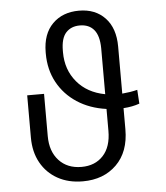

<svg xmlns="http://www.w3.org/2000/svg" viewBox="-53 -784 727 842"><g transform="rotate(-5 310.5 -363.5)"><path d="M550.3 -369.1 554.2 -308.1Q522.9 -296.9 483.4 -294.4V-201.2Q483.4 -102.1 426.5 -46.1Q369.6 9.8 278.3 9.8Q214.8 9.8 167.5 -16.6Q120.1 -43 93.8 -90.3Q67.4 -137.7 67.4 -201.2V-387.2H141.6V-201.2Q141.6 -133.8 178.5 -93.8Q215.3 -53.7 277.8 -53.7Q337.4 -53.7 373 -92Q408.7 -130.4 408.7 -201.2V-297.4Q335.4 -307.6 280.5 -343.5Q225.6 -379.4 195.1 -435.5Q164.6 -491.7 164.6 -562.5V-568.8Q165 -648.9 209.2 -693.1Q253.4 -737.3 325.7 -737.3Q397.5 -737.3 440.4 -691.9Q483.4 -646.5 483.4 -565.4V-358.4Q501 -359.9 517.8 -362.5Q534.7 -365.2 550.3 -369.1ZM408.7 -362.3V-564.9Q408.2 -619.6 386.2 -646Q364.3 -672.4 323.7 -672.4Q285.2 -672.4 262.7 -647.7Q240.2 -623 240.2 -568.4V-561Q240.2 -484.9 285.2 -430.9Q330.1 -377 408.7 -362.3Z"/></g></svg>

Font: Inter Light
Style: Regular
Weight: 300
Designer: Rasmus Andersson
Foundry: rsms
Version: Version 4.000;git-a52131595